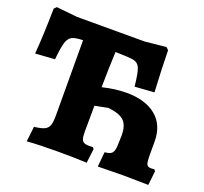

<svg xmlns="http://www.w3.org/2000/svg" viewBox="-116 -790 986 929"><g transform="rotate(20 377.0 -325.0)"><path d="M743 -71 735 2 605 0 475 2 482 -74Q503 -76 513 -82Q523 -88 527 -102Q531 -116 531 -144L532 -179Q532 -230 508.5 -253Q485 -276 427 -282L359 -269Q358 -223 358 -137Q358 -109 362.5 -96.5Q367 -84 380 -80Q393 -76 421 -78L427 -70L418 3Q351 0 273 0Q173 0 110 5L119 -73Q155 -77 171.5 -85Q188 -93 194 -109.5Q200 -126 200 -161L199 -548Q159 -547 142 -538Q125 -529 117 -503Q109 -477 103 -415L3 -408Q11 -509 13 -643L25 -655L133 -644H480L590 -655L602 -643Q603 -559 610 -429L510 -422Q503 -490 493.5 -513.5Q484 -537 461 -542Q438 -547 366 -548Q362 -466 361 -365Q426 -381 485 -381Q582 -381 637 -335.5Q692 -290 692 -205V-140Q692 -101 697 -89.5Q702 -78 720 -78Q731 -78 737 -79Z"/></g></svg>

Font: Alegreya ExtraBold
Style: Regular
Weight: 800
Designer: Juan Pablo del Peral
Foundry: Huerta Tipografica
Version: Version 2.007; ttfautohint (v1.6)